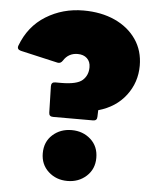

<svg xmlns="http://www.w3.org/2000/svg" viewBox="-54 -794 694 850"><g transform="rotate(5 293.5 -369.0)"><path d="M189 -267Q171 -267 171 -285L168 -402Q168 -420 186 -420H211Q282 -420 306.5 -442Q331 -464 331 -500Q331 -525 315.5 -539.5Q300 -554 274 -554Q233 -554 211 -519Q202 -505 188 -508L22 -546Q3 -551 9 -568Q42 -656 116.5 -702Q191 -748 283 -748Q362 -748 422.5 -720.5Q483 -693 517.5 -643Q552 -593 552 -526Q552 -452 508 -394Q464 -336 386 -314L385 -285Q385 -267 367 -267ZM277 10Q227 10 192.5 -21.5Q158 -53 158 -103Q158 -154 192.5 -185Q227 -216 277 -216Q327 -216 361.5 -185Q396 -154 396 -103Q396 -53 361.5 -21.5Q327 10 277 10Z"/></g></svg>

Font: LINE Seed Sans App Heavy
Style: Regular
Weight: 900
Designer: LINE VX Design & Dalton Maag Ltd & Sandoll Inc
Foundry: Dalton Maag Ltd
Version: Version 1.003